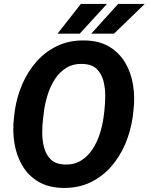

<svg xmlns="http://www.w3.org/2000/svg" viewBox="-20 -921 737 951"><path d="M641.1 -374.5 637.2 -340.3Q627.4 -272 600.6 -208.5Q573.7 -145 530.3 -95.5Q486.8 -45.9 427 -17.3Q367.2 11.2 291.5 9.8Q219.2 8.3 169.2 -21.7Q119.1 -51.8 90.1 -101.6Q61 -151.4 51.3 -212.6Q41.5 -273.9 49.3 -338.4L53.2 -372.1Q63 -440.4 90.1 -503.4Q117.2 -566.4 160.9 -616Q204.6 -665.5 264.4 -693.8Q324.2 -722.2 398.9 -720.7Q471.2 -719.7 521.2 -689.7Q571.3 -659.7 600.3 -610.1Q629.4 -560.5 639.2 -499.3Q648.9 -438 641.1 -374.5ZM492.7 -338.4 497.1 -373.5Q501 -406.7 501.2 -445.6Q501.5 -484.4 492.2 -520.3Q482.9 -556.2 459.2 -579.3Q435.5 -602.5 391.1 -604.5Q343.3 -606 309.3 -585.4Q275.4 -564.9 252.7 -530Q230 -495.1 216.8 -453.9Q203.6 -412.6 198.2 -373L193.8 -337.9Q189.5 -305.2 189.2 -265.9Q189 -226.6 198.2 -190.7Q207.5 -154.8 231.4 -131.3Q255.4 -107.9 299.8 -106Q347.2 -104.5 381.1 -125.5Q415 -146.5 438 -181.4Q460.9 -216.3 474.1 -257.6Q487.3 -298.8 492.7 -338.4ZM432.1 -754.4 564.9 -901.4H696.8L544.9 -754.4ZM265.1 -754.4 380.4 -901.4H509.8L375 -754.4Z"/></svg>

Font: Roboto
Style: Bold Italic
Weight: 700
Italic angle: -12°
Designer: Christian Robertson
Foundry: Google
Version: Version 3.0